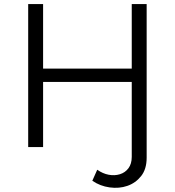

<svg xmlns="http://www.w3.org/2000/svg" viewBox="-20 -720 856 940"><path d="M432 165 456 111Q483 130 512 135.5Q541 141 567 133Q593 125 609 103.5Q625 82 625 48V-319H191V0H118V-700H191V-384H625V-700H698V52Q698 108 671 142Q644 176 603.5 190Q563 204 516.5 197.5Q470 191 432 165Z"/></svg>

Font: Modern
Style: Small
Weight: 400
Designer: Julieta Ulanovsky
Foundry: Julieta Ulanovsky
Version: Version 8.000